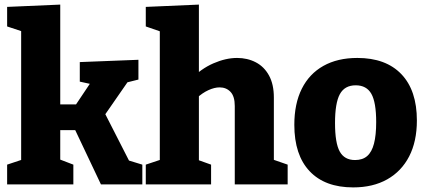

<svg xmlns="http://www.w3.org/2000/svg" viewBox="-20 -802 1855 835"><path d="M11 0V-86L92 -113L72 -83V-681L83 -663L11 -687V-772L242 -782V-324L215 -348H338L298 -329L379 -450L391 -433L327 -447V-532L582 -542V-456L502 -436L546 -461L424 -285L427 -327L550 -86L527 -108L599 -86V0H419L302 -247L326 -236H215L242 -247V-83L226 -114L299 -86V0Z M614 0V-86L695 -113L675 -89V-686L695 -659L614 -687V-772L845 -782V-448L807 -455Q854 -503 908 -526.5Q962 -550 1011 -550Q1056 -550 1092.5 -531Q1129 -512 1150 -473.5Q1171 -435 1171 -378V-89L1156 -112L1231 -86V0H1001V-341Q1001 -383 982.5 -402.5Q964 -422 935 -422Q913 -422 886.5 -410Q860 -398 834 -374L845 -398V-86L831 -110L898 -86V0Z M1534 -550Q1658 -550 1725.5 -479.5Q1793 -409 1793 -278Q1793 -187 1759.5 -122Q1726 -57 1664 -22Q1602 13 1516 13Q1393 13 1326.5 -57.5Q1260 -128 1260 -259Q1260 -351 1292.5 -416Q1325 -481 1386.5 -515.5Q1448 -550 1534 -550ZM1527 -431Q1479 -431 1458 -392.5Q1437 -354 1437 -267Q1437 -180 1457.5 -143Q1478 -106 1524 -106Q1557 -106 1577 -123.5Q1597 -141 1606.5 -177.5Q1616 -214 1616 -271Q1616 -357 1595 -394Q1574 -431 1527 -431Z"/></svg>

Font: Bitter Thin ExtraBold
Style: Regular
Weight: 800
Version: Version 3.020